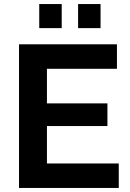

<svg xmlns="http://www.w3.org/2000/svg" viewBox="-20 -929 641 949"><path d="M174 -790V-909H285V-790ZM366 -790V-909H477V-790ZM567 -121V0H74V-710H558V-589H212V-418H511V-306H212V-121Z"/></svg>

Font: Oxford Sans
Style: Bold
Weight: 700
Designer: Matt McInerney, Pablo Impallari, Rodrigo Fuenzalida
Foundry: Matt McInerney, Pablo Impallari, Rodrigo Fuenzalida
Version: Version 3.000g; ttfautohint (v1.5) -l 8 -r 28 -G 28 -x 14 -D